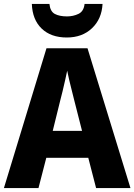

<svg xmlns="http://www.w3.org/2000/svg" viewBox="-20 -963 688 983"><path d="M472 0 432 -155H217L177 0H0L218 -716H428L648 0ZM360 -450Q355 -471 348 -498Q341 -525 334.5 -552.5Q328 -580 324 -601Q320 -581 313.5 -552.5Q307 -524 300.5 -496.5Q294 -469 289 -451L250 -293H400ZM505 -943Q501 -866 451 -818.5Q401 -771 322 -771Q241 -771 193.5 -816.5Q146 -862 143 -943H233Q237 -904 261 -891.5Q285 -879 323 -879Q355 -879 382 -892Q409 -905 413 -943Z"/></svg>

Font: Noto Sans Sinhala SemiCondensed ExtraBold
Style: Regular
Weight: 800
Width: 4
Designer: Jelle Bosma - Monotype Design Team
Foundry: Monotype Imaging Inc.
Version: Version 2.006; ttfautohint (v1.8.4.7-5d5b)